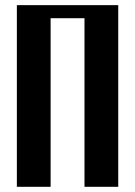

<svg xmlns="http://www.w3.org/2000/svg" viewBox="-20 -719 520 739"><path d="M44.9 0V-699.2H435.1V0H305.2V-648.9H174.8V0Z"/></svg>

Font: Moniqa Black Paragraph
Style: Regular
Weight: 900
Designer: Rajesh Rajput
Foundry: Rajesh Rajput
Version: Version 1.000